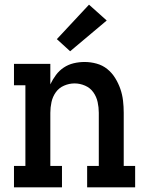

<svg xmlns="http://www.w3.org/2000/svg" viewBox="-20 -804 640 824"><path d="M40 0V-92H89V-438H40V-530H196V-442Q206 -463 220 -482Q234 -501 253.5 -514Q273 -527 296 -532.5Q319 -538 343 -538Q369 -538 394.5 -531Q420 -524 440 -508Q460 -492 474 -469.5Q488 -447 496.5 -422.5Q505 -398 508 -372Q511 -346 511 -320V-92H560V0H354V-92H404V-320Q404 -343 399 -366Q394 -389 380.5 -408Q367 -427 345 -436.5Q323 -446 300 -446Q277 -446 255 -436.5Q233 -427 219.5 -408Q206 -389 201 -366Q196 -343 196 -320V-92H246V0ZM281 -584 224 -636 362 -784 438 -716Z"/></svg>

Font: Iosevka Curly Slab SmBdEx
Style: Regular
Weight: 600
Width: 7
Monospace: yes
Designer: Belleve Invis
Foundry: Belleve Invis
Version: Version 11.1.0; ttfautohint (v1.8.3)